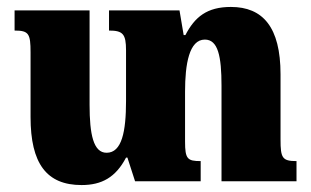

<svg xmlns="http://www.w3.org/2000/svg" viewBox="-20 -522 896 553"><path d="M788 -120V-308C788 -444 737 -502 645 -502C576 -502 541 -473 514 -421H509L497 -492H294V-434C334 -434 343 -424 343 -377V-231C343 -143 331 -82 287 -82C249 -82 238 -135 238 -220V-492H22V-434C63 -434 68 -425 68 -371V-185C68 -51 114 11 215 11C273 11 313 -11 343 -68H347L369 0H558V-58C520 -58 513 -64 513 -114V-258C513 -338 525 -408 570 -408C608 -408 618 -360 618 -275V0H834V-58C793 -58 788 -67 788 -120Z"/></svg>

Font: Noto Serif Armenian Condensed Black
Style: Regular
Weight: 900
Width: 3
Designer: Monotype Design Team
Foundry: Monotype Imaging Inc.
Version: Version 2.008